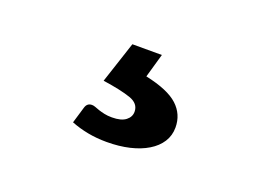

<svg xmlns="http://www.w3.org/2000/svg" viewBox="-47 -104 493 370"><g transform="rotate(20 200.0 81.0)"><path d="M140.5 121Q144 121 147.8 122.5Q151.5 124 156.8 125.8Q162 127.5 168.8 129Q175.5 130.5 184.5 130.5Q203.5 130.5 212.8 123.2Q222 116 222 105.5Q222 88.5 202.5 81.8Q183 75 145.5 69.5L173.5 -15.5H234L220 33.5Q267 43.5 286.8 61.8Q306.5 80 306.5 107Q306.5 123.5 298 136.8Q289.5 150 274.2 159.2Q259 168.5 237.8 173.5Q216.5 178.5 191 178.5Q170.5 178.5 152.2 175Q134 171.5 117.5 165L127.5 131.5Q130.5 121 140.5 121Z"/></g></svg>

Font: Lato
Style: Regular
Weight: 600
Designer: Lukasz Dziedzic
Foundry: tyPoland Lukasz Dziedzic
Version: Version 2.006; 2014-01-15; ttfautohint (v1.4.1)